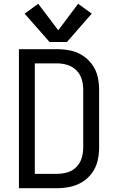

<svg xmlns="http://www.w3.org/2000/svg" viewBox="-20 -995 616 1015"><path d="M242 -773H334L465 -923L393 -975L288 -835L182 -975L110 -923ZM80 0H282Q317 0 351.5 -7.5Q386 -15 416 -33.5Q446 -52 467 -81.5Q488 -111 496 -145Q504 -179 504 -215V-521Q504 -556 496 -590.5Q488 -625 467 -654Q446 -683 416 -702Q386 -721 351.5 -728Q317 -735 282 -735H80ZM164 -76V-660H282Q310 -660 337 -651.5Q364 -643 384 -623Q404 -603 412 -576Q420 -549 420 -521V-215Q420 -187 412 -160Q404 -133 384 -112.5Q364 -92 337 -84Q310 -76 282 -76Z"/></svg>

Font: Iosevka SS01 Extended
Style: Regular
Weight: 400
Width: 7
Monospace: yes
Designer: Belleve Invis
Foundry: Belleve Invis
Version: Version 3.4.7; ttfautohint (v1.8.3)